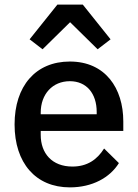

<svg xmlns="http://www.w3.org/2000/svg" viewBox="-20 -798 596 830"><path d="M228 -778 108 -628 164 -585 283 -702 402 -585 458 -628 338 -778ZM282 12C379 12 455 -30 494 -93L430 -156C400 -108 357 -78 293 -78C205 -78 156 -135 156 -215V-232H513V-273C513 -417 435 -532 282 -532C134 -532 43 -426 43 -260C43 -94 134 12 282 12ZM282 -447C354 -447 398 -394 398 -314V-304H156V-311C156 -391 207 -447 282 -447Z"/></svg>

Font: IBM Plex Thai Looped Medium
Style: Regular
Weight: 500
Designer: Mike Abbink, Paul van der Laan, Pieter van Rosmalen, Ben Mitchell, Mark Frömberg
Foundry: Bold Monday
Version: Version 1.0